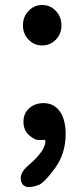

<svg xmlns="http://www.w3.org/2000/svg" viewBox="-20 -562 338 769"><path d="M134 179Q78 200 66 168Q53 135 94 100Q162 42 162 3Q162 -2 157 -2Q151 -1 135 -1Q119 -1 96.5 -20.5Q74 -40 74 -74Q74 -108 97 -128.5Q120 -149 154 -149Q196 -149 219.5 -116Q243 -83 243 -25Q243 53 200 112Q157 171 134 179ZM149 -380Q117 -380 94.5 -403Q72 -426 72 -460.5Q72 -495 94.5 -518.5Q117 -542 149 -542Q181 -542 203.5 -518.5Q226 -495 226 -460.5Q226 -426 203.5 -403Q181 -380 149 -380Z"/></svg>

Font: Resource Han Rounded TW Medium
Style: Regular
Weight: 500
Designer: Cyano Hao (round all glyphs); Ryoko NISHIZUKA 西塚涼子 (kana, bopomofo & ideographs); Paul D. Hunt (Latin, Greek & Cyrillic)
Foundry: Cyano Hao
Version: 0.990